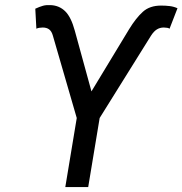

<svg xmlns="http://www.w3.org/2000/svg" viewBox="-20 -758 739 778"><path d="M244.6 0 291 -279.8 194.3 -613.3Q189.5 -630.9 179.4 -638.7Q169.4 -646.5 152.8 -646.5Q146.5 -646.5 138.9 -645.3Q131.3 -644 127.4 -641.6L123 -722.7Q141.1 -731 154.1 -734.6Q167 -738.3 185.1 -737.3Q220.2 -735.8 244.1 -712.4Q268.1 -689 283.2 -633.3L350.6 -387.7L502.9 -639.2Q531.2 -685.5 559.1 -710.4Q586.9 -735.4 632.8 -735.4Q650.9 -735.4 667.5 -733.4Q684.1 -731.4 699.2 -724.6L667 -641.6Q664.6 -644 657.5 -645.3Q650.4 -646.5 643.6 -646.5Q627.9 -646.5 615.5 -638.7Q603 -630.9 591.8 -613.3L383.8 -279.8L337.4 0Z"/></svg>

Font: Inter
Style: Italic
Weight: 400
Italic angle: -9.3988°
Designer: Rasmus Andersson
Foundry: rsms
Version: Version 4.001;git-66647c0bb